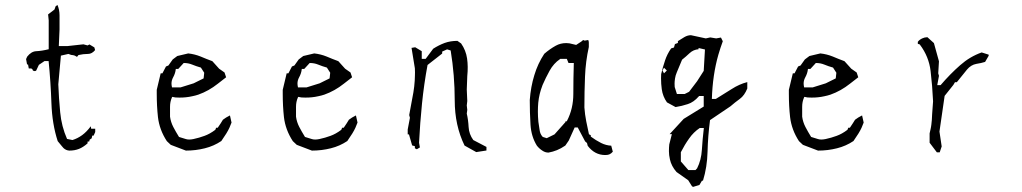

<svg xmlns="http://www.w3.org/2000/svg" viewBox="-20 -608 4055 762"><path d="M327.6 -39.1V-46.4H334L335.9 -53.7L343.8 -59.1L346.2 -69.8H351.6L357.9 -84V-97.2H341.8L340.3 -106.9Q324.2 -85 306.2 -71.8Q288.1 -58.6 267.6 -52.2L246.1 -56.6Q224.1 -106.4 218.8 -162.8Q213.4 -219.2 211.4 -273.4Q211.4 -273.9 221.7 -387.2L251.5 -394Q258.8 -391.1 262.2 -390.1Q266.6 -389.2 269 -389.2Q277.3 -388.2 285.6 -382.3L291.5 -389.6Q311 -394 329.6 -394Q344.7 -394 357.4 -409.2L354.5 -419.9L335 -431.6L327.6 -427.7L311 -432.1L249 -425.3H213.4L216.3 -491.2V-546.9Q216.3 -569.3 208 -588.4L200.7 -583L196.3 -570.3L170.9 -550.8L173.3 -527.3V-412.6Q146 -405.8 123.5 -404.8Q104 -403.8 87.9 -383.3L83.5 -373.5L87.4 -352.1H91.3L94.2 -336.4H101.6Q105.5 -336.4 107.7 -334Q109.9 -331.5 110.8 -327.6L118.7 -325.7L123.5 -327.6L134.3 -350.6L156.7 -365.7H172.9Q181.2 -282.7 184.1 -198.2Q187 -115.7 209 -47.9Q219.2 -34.7 225.3 -28.1Q231.4 -21.5 231.9 -20.5Q241.7 -11.2 254.9 -10.3Q276.4 -10.3 293.5 -17.1Q310.5 -23.9 327.6 -39.1Z M844.2 -101.1H837.9L834.5 -92.8Q812.5 -76.2 791.5 -68.8Q770.5 -61 748 -56.2Q738.8 -54.2 731 -54.2Q723.1 -54.2 717.3 -56.2Q705.6 -60.1 690.4 -64.5Q677.7 -85 667.7 -104.2Q657.7 -123.5 654.8 -145V-145.5V-184.1Q654.8 -204.1 662.1 -220.7L663.6 -223.6L676.3 -221.2Q684.6 -220.7 691.4 -220.7Q698.2 -220.7 704.6 -220.9Q710.9 -221.2 717.5 -221.9Q724.1 -222.7 730.5 -223.6Q736.8 -224.6 743.2 -226.1Q755.4 -228.5 767.1 -232.4Q808.6 -247.1 844.7 -275.9L877.4 -301.3L871.1 -320.3L849.6 -335.4L822.8 -365.2Q798.8 -374 775.9 -383.8Q752.9 -393.1 727.1 -396L683.6 -385.7L665.5 -372.1L648.4 -348.1L638.7 -344.2L624.5 -316.9H622.1H617.7L602.1 -251.5Q602.1 -243.7 602.1 -235.8Q602.1 -187 606.9 -143.1Q612.8 -92.8 642.1 -47.9L657.7 -33.2L717.8 -10.3Q756.8 -10.3 793 -19.5Q828.6 -28.3 858.4 -48.3Q881.8 -81.5 890.6 -101.1Q895 -110.8 898.9 -121.6L892.6 -149.9L877.4 -141.6L864.7 -132.8L856 -118.7ZM696.8 -261.2H662.6Q660.6 -270.5 660.6 -276.4Q660.6 -289.1 667 -300.8Q675.3 -315.9 677.2 -330.6L677.7 -334.5H687.5L709 -357.9H710.9Q727.5 -357.9 742.9 -351.6Q758.3 -345.2 777.3 -339.8L790.5 -319.3L788.1 -296.9L748.5 -277.3Z M1344.2 -101.1H1337.9L1334.5 -92.8Q1312.5 -76.2 1291.5 -68.8Q1270.5 -61 1248 -56.2Q1238.8 -54.2 1231 -54.2Q1223.1 -54.2 1217.3 -56.2Q1205.6 -60.1 1190.4 -64.5Q1177.7 -85 1167.7 -104.2Q1157.7 -123.5 1154.8 -145V-145.5V-184.1Q1154.8 -204.1 1162.1 -220.7L1163.6 -223.6L1176.3 -221.2Q1184.6 -220.7 1191.4 -220.7Q1198.2 -220.7 1204.6 -220.9Q1210.9 -221.2 1217.5 -221.9Q1224.1 -222.7 1230.5 -223.6Q1236.8 -224.6 1243.2 -226.1Q1255.4 -228.5 1267.1 -232.4Q1308.6 -247.1 1344.7 -275.9L1377.4 -301.3L1371.1 -320.3L1349.6 -335.4L1322.8 -365.2Q1298.8 -374 1275.9 -383.8Q1252.9 -393.1 1227.1 -396L1183.6 -385.7L1165.5 -372.1L1148.4 -348.1L1138.7 -344.2L1124.5 -316.9H1122.1H1117.7L1102.1 -251.5Q1102.1 -243.7 1102.1 -235.8Q1102.1 -187 1106.9 -143.1Q1112.8 -92.8 1142.1 -47.9L1157.7 -33.2L1217.8 -10.3Q1256.8 -10.3 1293 -19.5Q1328.6 -28.3 1358.4 -48.3Q1381.8 -81.5 1390.6 -101.1Q1395 -110.8 1398.9 -121.6L1392.6 -149.9L1377.4 -141.6L1364.7 -132.8L1356 -118.7ZM1196.8 -261.2H1162.6Q1160.6 -270.5 1160.6 -276.4Q1160.6 -289.1 1167 -300.8Q1175.3 -315.9 1177.2 -330.6L1177.7 -334.5H1187.5L1209 -357.9H1210.9Q1227.5 -357.9 1242.9 -351.6Q1258.3 -345.2 1277.3 -339.8L1290.5 -319.3L1288.1 -296.9L1248.5 -277.3Z M1834.5 -306.2Q1838.4 -343.8 1833.7 -376Q1829.1 -408.2 1810.1 -435.5L1795.4 -445.8Q1767.6 -445.8 1744.6 -437.5Q1721.2 -428.7 1699.2 -414.6L1669.4 -374.5H1667H1653.8V-404.8L1627.9 -420.4L1613.3 -418L1626.5 -336.9Q1627 -327.1 1627 -321Q1627 -314.9 1626.7 -307.6Q1626.5 -300.3 1626 -288.6Q1624.5 -264.6 1620.6 -241.2Q1612.8 -195.8 1604 -151.4L1606.9 -140.6L1598.1 -94.2V-74.7H1603L1615.7 -30.8L1626.5 -27.8V-19.5L1634.3 -15.6L1646.5 -22.9L1643.1 -41.5Q1647 -119.6 1654.8 -196.8Q1662.6 -273.9 1676.8 -350.1L1734.9 -395.5V-403.3L1754.4 -412.1L1768.6 -407.7Q1784.7 -309.1 1784.7 -209.7Q1784.7 -110.4 1823.7 -30.3L1870.1 -4.4L1910.6 -10.7V-24.9L1858.4 -52.2Q1841.3 -75.7 1839.8 -104Q1838.4 -132.3 1832.5 -157.2L1834.5 -171.9L1832.5 -189.5L1834.5 -207L1832.5 -252.9Z M2324.7 -65.9V-71.3L2317.4 -75.2Q2312 -99.6 2306.6 -126.7Q2301.3 -153.8 2299.3 -181.6Q2299.3 -244.1 2301.8 -304.4Q2304.2 -364.7 2316.9 -421.4V-439Q2316.9 -444.3 2314.5 -449.2L2300.3 -446.8L2294.4 -449.2L2287.6 -443.4L2266.6 -429.7L2240.2 -436Q2233.9 -437 2227.1 -437Q2204.6 -437 2186 -426.8Q2162.1 -413.6 2140.1 -394.5Q2114.3 -355.5 2100.6 -309.6Q2086.4 -263.7 2082.5 -210.9Q2082.5 -161.1 2085.4 -113.3Q2088.4 -65.9 2110.8 -29.8Q2120.1 -18.1 2132.3 -10.3Q2143.6 -2.4 2156.7 -2.4Q2173.8 -5.4 2190.2 -12Q2206.5 -18.6 2223.6 -30.3L2237.3 -50.3L2260.7 -102.1H2263.7H2270.5H2272.9L2302.2 -46.9L2309.6 -40.5L2312.5 -29.3Q2340.3 7.3 2381.8 7.3Q2391.6 7.3 2397.9 4.9Q2405.8 1.5 2412.1 -5.9L2405.8 -29.8Q2385.3 -30.8 2365.7 -40.5Q2345.2 -50.8 2324.7 -65.9ZM2116.7 -124.5Q2114.7 -146 2114.7 -164.8Q2114.7 -183.6 2116.2 -200.2Q2119.6 -235.4 2132.8 -269V-269.5Q2145.5 -298.8 2161.1 -327.1Q2177.2 -356.4 2202.6 -373.5L2203.6 -374.5H2229.5L2236.3 -357.9H2257.3Q2255.4 -294.9 2255.4 -235.8Q2255.4 -176.8 2230.5 -128.9L2229 -126.5H2224.1V-123.5L2180.7 -74.7L2149.9 -59.6L2134.3 -64.5L2133.3 -65.4Q2123.5 -76.2 2121.6 -92Q2119.6 -107.9 2116.7 -124.5Z M2766.1 108.9H2770Q2786.6 55.2 2788.1 -6.3Q2789.6 -67.9 2797.9 -131.3L2878.9 -186Q2897 -201.7 2916.5 -215.8Q2934.6 -229 2945.8 -256.8V-282.2Q2913.6 -273.9 2883.8 -254.6Q2854 -235.4 2820.8 -215.3H2805.2Q2808.1 -311 2831.1 -391.1Q2838.9 -418 2848.6 -444.3L2841.3 -459L2822.3 -455.6L2798.8 -459.5L2781.2 -455.6L2722.2 -468.3Q2709 -468.3 2696 -460.7Q2683.1 -453.1 2670.4 -444.8V-437.5L2658.7 -433.1L2654.8 -419.4L2643.6 -416Q2627.9 -393.6 2619.6 -368.7Q2610.8 -342.8 2604 -314Q2603.5 -304.7 2603.5 -297.4Q2603.5 -274.9 2606.4 -253.9Q2610.4 -225.1 2627 -201.7L2661.1 -183.1Q2686 -187 2709.5 -194.8Q2732.9 -202.1 2753.4 -225.6L2754.9 -227.1H2772.9V-185.1L2693.4 -136.2L2637.7 -75.7H2640.6H2646.5L2636.2 -35.2Q2634.8 -22.9 2634.8 -7.8Q2634.8 7.3 2638.7 24.4Q2644.5 51.3 2665 74.7L2711.4 107.4L2726.1 130.9L2730.5 133.8L2755.9 126ZM2711.9 66.9 2682.1 32.7V-3.9Q2697.3 -33.7 2714.8 -58.1Q2732.4 -83.5 2757.3 -100.1H2773.4Q2768.1 -55.2 2765.6 -13.9Q2763.2 27.3 2746.6 60.1L2740.2 66.9ZM2697.3 -234.9H2666.5L2657.7 -262.7Q2657.2 -268.6 2657.2 -276.4Q2657.2 -284.2 2658.9 -296.1Q2660.6 -308.1 2666 -320.8Q2675.8 -345.2 2687 -371.1Q2701.2 -382.3 2716.8 -397Q2731.9 -411.1 2752.4 -412.6V-417.5L2777.8 -411.6L2772.9 -326.7L2746.6 -285.6L2714.8 -243.7ZM2626.5 -328.1 2615.2 -316.9 2609.4 -328.1 2615.2 -339.4Z M3353 -101.1H3346.7L3343.3 -92.8Q3321.3 -76.2 3300.3 -68.8Q3279.3 -61 3256.8 -56.2Q3247.6 -54.2 3239.7 -54.2Q3231.9 -54.2 3226.1 -56.2Q3214.4 -60.1 3199.2 -64.5Q3186.5 -85 3176.5 -104.2Q3166.5 -123.5 3163.6 -145V-145.5V-184.1Q3163.6 -204.1 3170.9 -220.7L3172.4 -223.6L3185.1 -221.2Q3193.4 -220.7 3200.2 -220.7Q3207 -220.7 3213.4 -220.9Q3219.7 -221.2 3226.3 -221.9Q3232.9 -222.7 3239.3 -223.6Q3245.6 -224.6 3252 -226.1Q3264.2 -228.5 3275.9 -232.4Q3317.4 -247.1 3353.5 -275.9L3386.2 -301.3L3379.9 -320.3L3358.4 -335.4L3331.5 -365.2Q3307.6 -374 3284.7 -383.8Q3261.7 -393.1 3235.8 -396L3192.4 -385.7L3174.3 -372.1L3157.2 -348.1L3147.5 -344.2L3133.3 -316.9H3130.9H3126.5L3110.8 -251.5Q3110.8 -243.7 3110.8 -235.8Q3110.8 -187 3115.7 -143.1Q3121.6 -92.8 3150.9 -47.9L3166.5 -33.2L3226.6 -10.3Q3265.6 -10.3 3301.8 -19.5Q3337.4 -28.3 3367.2 -48.3Q3390.6 -81.5 3399.4 -101.1Q3403.8 -110.8 3407.7 -121.6L3401.4 -149.9L3386.2 -141.6L3373.5 -132.8L3364.7 -118.7ZM3205.6 -261.2H3171.4Q3169.4 -270.5 3169.4 -276.4Q3169.4 -289.1 3175.8 -300.8Q3184.1 -315.9 3186 -330.6L3186.5 -334.5H3196.3L3217.8 -357.9H3219.7Q3236.3 -357.9 3251.7 -351.6Q3267.1 -345.2 3286.1 -339.8L3299.3 -319.3L3296.9 -296.9L3257.3 -277.3Z M3770 -281.7H3777.3L3817.9 -332Q3833.5 -350.6 3855 -354.5Q3874 -357.4 3889.6 -362.3L3903.8 -386.7V-391.1L3876 -399.9Q3829.1 -383.3 3790.5 -349.1Q3751 -314.5 3712.9 -270H3699.7L3706.5 -307.1L3703.6 -316.9L3706.5 -364.7L3686.5 -437L3660.6 -460.4Q3648.9 -460 3640.1 -455.6Q3628.4 -450.2 3622.6 -441.9V-434.1L3630.4 -431.6L3631.3 -430.2Q3666.5 -383.3 3673.3 -326.2Q3680.2 -269 3683.1 -206.1V-205.6Q3680.2 -173.3 3679.4 -154.8Q3678.7 -136.2 3678.2 -131.6Q3677.7 -127 3677.2 -122.3Q3676.8 -117.7 3676.3 -113.3Q3675.8 -108.9 3675 -104.5Q3674.3 -100.1 3673.3 -95.7Q3671.9 -86.9 3669.4 -78.6V-41.5L3698.2 -3.4H3709.5L3717.3 -26.9L3708.5 -85.9L3729 -227.5L3763.7 -271Z"/></svg>

Font: Bakudai
Style: Light
Weight: 300
Version: Version 1.48